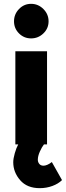

<svg xmlns="http://www.w3.org/2000/svg" viewBox="-20 -752 343 1000"><path d="M233 -641Q233 -604 206 -578Q179 -552 142 -552Q105 -552 79 -578Q53 -604 53 -641Q53 -678 79 -705Q105 -732 142 -732Q179 -732 206 -705Q233 -678 233 -641ZM225 -485V0H209Q198 14 187.5 37.5Q177 61 177 80Q177 92 184.5 101.5Q192 111 207 111Q215 111 226 106.5Q237 102 250 92L303 186Q284 205 253 216.5Q222 228 187 228Q121 228 85 186.5Q49 145 49 93Q49 74 57 46Q65 18 75 0H60V-485Z"/></svg>

Font: Palanquin Dark SemiBold
Style: Regular
Weight: 600
Designer: Pria Ravichandran
Version: Version 1.001